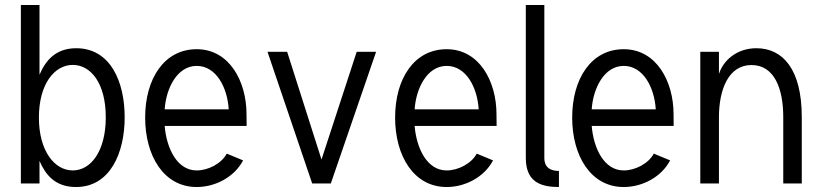

<svg xmlns="http://www.w3.org/2000/svg" viewBox="-20 -730 3263 764"><path d="M137.2 -710H63V0H137.2V-89.8C160.2 -37.1 197.3 14.2 282.2 14.2C419.9 14.2 476.1 -124 476.1 -263.2C476.1 -404.3 419.9 -538.1 283.2 -538.1C199.2 -538.1 160.2 -486.3 137.2 -432.6ZM400.9 -263.2C400.9 -128.9 341.8 -51.8 269.5 -51.8C197.3 -51.8 134.8 -128.9 134.8 -262.2C134.8 -396.5 197.3 -471.7 269.5 -471.7C341.8 -471.7 400.9 -398.4 400.9 -263.2Z M635.3 -294.9C640.6 -377.9 684.6 -467.8 762.7 -467.8C839.8 -467.8 884.8 -382.8 890.1 -294.9ZM635.3 -229H961.4C961.4 -240.2 960.9 -265.1 960.9 -275.9C960.9 -404.3 894 -534.2 762.7 -534.2C632.8 -534.2 557.6 -416 557.6 -262.2C557.6 -108.9 632.3 14.2 762.7 14.2C838.4 14.2 913.6 -26.9 947.3 -91.8L882.3 -118.7C861.3 -79.1 808.6 -51.8 762.7 -51.8C684.6 -51.8 642.6 -139.6 635.3 -229Z M1222.2 0H1296.4L1476.6 -523.9H1399.4L1259.3 -95.2L1122.6 -523.9H1044.4Z M1629.9 -294.9C1635.3 -377.9 1679.2 -467.8 1757.3 -467.8C1834.5 -467.8 1879.4 -382.8 1884.8 -294.9ZM1629.9 -229H1956.1C1956.1 -240.2 1955.6 -265.1 1955.6 -275.9C1955.6 -404.3 1888.7 -534.2 1757.3 -534.2C1627.4 -534.2 1552.2 -416 1552.2 -262.2C1552.2 -108.9 1627 14.2 1757.3 14.2C1833 14.2 1908.2 -26.9 1941.9 -91.8L1877 -118.7C1856 -79.1 1803.2 -51.8 1757.3 -51.8C1679.2 -51.8 1637.2 -139.6 1629.9 -229Z M2146 -101.1V-710H2072.3V-99.1C2072.3 -86.4 2073.7 -75.7 2075.7 -65.4C2088.9 -4.4 2135.3 14.2 2204.1 14.2V-49.8C2174.8 -49.8 2152.8 -60.5 2147.5 -86.4C2146.5 -90.8 2146 -95.7 2146 -101.1Z M2334.5 -294.9C2339.8 -377.9 2383.8 -467.8 2461.9 -467.8C2539.1 -467.8 2584 -382.8 2589.4 -294.9ZM2334.5 -229H2660.6C2660.6 -240.2 2660.2 -265.1 2660.2 -275.9C2660.2 -404.3 2593.3 -534.2 2461.9 -534.2C2332 -534.2 2256.8 -416 2256.8 -262.2C2256.8 -108.9 2331.5 14.2 2461.9 14.2C2537.6 14.2 2612.8 -26.9 2646.5 -91.8L2581.5 -118.7C2560.5 -79.1 2507.8 -51.8 2461.9 -51.8C2383.8 -51.8 2341.8 -139.6 2334.5 -229Z M2840.8 0V-263.7C2840.8 -375 2879.4 -471.2 2970.2 -471.2C3061 -471.2 3096.7 -377.9 3096.7 -264.2V0H3170.4V-264.2C3170.4 -455.6 3094.2 -538.1 2989.7 -538.1C2912.6 -538.1 2857.9 -490.2 2840.8 -435.5V-523.9H2766.6V0Z"/></svg>

Font: Tuffy
Style: Regular
Weight: 500
Designer: Thatcher Ulrich, Karoly Barta and Michael Everson
Version: Version 001.270